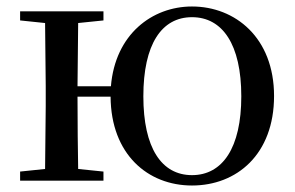

<svg xmlns="http://www.w3.org/2000/svg" viewBox="-20 -557 910 592"><path d="M572 -17C478 -17 422 -101 422 -260C422 -420 478 -504 572 -504C666 -504 724 -420 724 -260C724 -101 666 -17 572 -17ZM572 15C710 15 825 -81 825 -261C825 -441 705 -537 572 -537C449 -537 335 -451 322 -291H219L221 -486L299 -494V-522H42V-494L119 -486L121 -292V-230L119 -36L42 -28V0H299V-28L221 -36C220 -92 219 -179 219 -259H321C322 -81 436 15 572 15Z"/></svg>

Font: Noto Serif CJK SC Medium
Style: Regular
Weight: 500
Designer: Ryoko NISHIZUKA 西塚涼子 (kana & ideographs); Frank Grießhammer (Latin, Greek & Cyrillic); Wenlong ZHANG 张文龙 (bopomofo); San
Foundry: Adobe
Version: Version 2.001;hotconv 1.1.0;makeotfexe 2.6.0